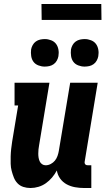

<svg xmlns="http://www.w3.org/2000/svg" viewBox="-20 -935 540 963"><path d="M133 8Q114 8 97 2.5Q80 -3 68 -15.5Q56 -28 49.5 -44.5Q43 -61 38.5 -78Q34 -95 33.5 -113.5Q33 -132 33.5 -150.5Q34 -169 36 -187.5Q38 -206 41 -225L71 -406H53V-520H228L176 -206Q174 -196 173 -185.5Q172 -175 172 -164.5Q172 -154 173.5 -144.5Q175 -135 179 -126Q183 -117 191 -111.5Q199 -106 209 -106Q222 -106 234.5 -112.5Q247 -119 255.5 -129.5Q264 -140 268.5 -153Q273 -166 275 -178L332 -520H470L405 -126Q404 -122 404.5 -118Q405 -114 407.5 -111Q410 -108 413.5 -107Q417 -106 421 -106H438V8H402Q379 8 356.5 4Q334 0 314.5 -10.5Q295 -21 282 -39Q269 -57 265 -80Q255 -61 241 -44.5Q227 -28 210 -16Q193 -4 173 2Q153 8 133 8ZM404 -601Q388 -601 372.5 -607Q357 -613 348 -625Q339 -637 336.5 -653.5Q334 -670 336 -687Q338 -698 344 -709Q350 -720 360 -727Q370 -734 381.5 -736.5Q393 -739 405 -739Q421 -739 436.5 -733Q452 -727 461 -715Q470 -703 473 -686.5Q476 -670 473 -653Q471 -642 465 -631Q459 -620 449 -613Q439 -606 427.5 -603.5Q416 -601 404 -601ZM204 -601Q188 -601 172.5 -607Q157 -613 148 -625Q139 -637 136.5 -653.5Q134 -670 136 -687Q138 -698 144 -709Q150 -720 160 -727Q170 -734 181.5 -736.5Q193 -739 205 -739Q221 -739 236.5 -733Q252 -727 261 -715Q270 -703 273 -686.5Q276 -670 273 -653Q271 -642 265 -631Q259 -620 249 -613Q239 -606 227.5 -603.5Q216 -601 204 -601ZM489 -835H189L188 -915H488Z"/></svg>

Font: Iosevka Curly Slab Heavy
Style: Italic
Weight: 900
Italic angle: -9°
Monospace: yes
Designer: Belleve Invis
Foundry: Belleve Invis
Version: Version 22.1.2; ttfautohint (v1.8.4)